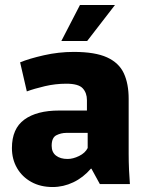

<svg xmlns="http://www.w3.org/2000/svg" viewBox="-20 -741 594 773"><path d="M192 12Q143 12 106 -8.5Q69 -29 48.5 -64.5Q28 -100 28 -145Q28 -223 78 -259.5Q128 -296 218 -296H330V-338Q330 -367 313 -385.5Q296 -404 247 -404Q203 -404 160.5 -394Q118 -384 88 -373L61 -490Q97 -505 156.5 -518.5Q216 -532 277 -532Q363 -532 411 -510Q459 -488 478.5 -446Q498 -404 498 -343V-122Q498 -90 499.5 -56.5Q501 -23 503 0H382L348 -62H346Q315 -26 275 -7Q235 12 192 12ZM252 -101Q274 -101 298.5 -113Q323 -125 333 -145V-206H247Q226 -206 207 -196.5Q188 -187 188 -154Q188 -128 205.5 -114.5Q223 -101 252 -101ZM227 -576 302 -721H443L331 -576Z"/></svg>

Font: Murecho
Style: Bold
Weight: 700
Designer: Neil Summerour
Foundry: Positype
Version: Version 1.010; ttfautohint (v1.8.3)